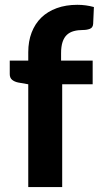

<svg xmlns="http://www.w3.org/2000/svg" viewBox="-20 -758 402 778"><path d="M94.5 0V-416.5L54.5 -423.5Q39 -426.5 29.2 -434.5Q19.5 -442.5 19.5 -457.5V-512.5H94.5V-546.5Q94.5 -590.5 108.2 -626.2Q122 -662 147.5 -686.8Q173 -711.5 210 -725Q247 -738.5 293.5 -738.5Q311.5 -738.5 327.8 -736.2Q344 -734 360.5 -729.5L357.5 -661.5Q356.5 -646 344.2 -641.2Q332 -636.5 317 -636.5Q296 -636.5 279.2 -632Q262.5 -627.5 251 -616.8Q239.5 -606 233.5 -587.8Q227.5 -569.5 227.5 -542.5V-512.5H355.5V-416.5H232V0Z"/></svg>

Font: Lato Heavy
Style: Regular
Weight: 800
Designer: Lukasz Dziedzic
Foundry: tyPoland Lukasz Dziedzic
Version: Version 2.007; 2014-02-27